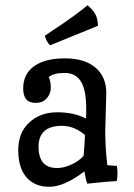

<svg xmlns="http://www.w3.org/2000/svg" viewBox="-20 -702 513 737"><path d="M388 -345 384 -201Q384 -133 392 -68L429 -65Q431 -49 431 -35.5Q431 -22 428 -7Q399 -6 315 3Q308 -16 304 -44Q226 15 169.5 15Q113 15 81.5 -21.5Q50 -58 50 -125.5Q50 -193 92.5 -232Q135 -271 199.5 -271Q264 -271 310 -247Q311 -258 311 -283Q311 -357 290.5 -389.5Q270 -422 228 -422Q186 -422 167 -406Q175 -390 175 -366Q175 -342 159.5 -324.5Q144 -307 116 -307Q69 -307 69 -362.5Q69 -418 111 -448Q153 -478 229 -478Q305 -478 346.5 -442.5Q388 -407 388 -345ZM306 -184Q265 -219 218 -219Q128 -219 128 -139Q128 -57 199 -57Q225 -57 254.5 -70.5Q284 -84 301 -104Q306 -164 306 -184ZM172 -528Q157 -544 152 -565Q171 -578 200 -597Q229 -616 242 -626Q283 -654 316 -682Q337 -664 346 -647.5Q355 -631 356 -603Q296 -579 172 -528Z"/></svg>

Font: Port Lligat Slab
Style: Regular
Weight: 400
Designer: Dario Muhafara, Eduardo Rodriguez Tunni
Foundry: Tipo
Version: Version 1.002